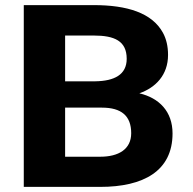

<svg xmlns="http://www.w3.org/2000/svg" viewBox="-20 -731 754 751"><path d="M654.9 -209C654.9 -295.2 602.2 -347.9 525.1 -366C588.9 -388.3 637.3 -437.9 637.3 -516C637.3 -549.3 630.7 -578.2 617.5 -602.5C575 -680.8 476.9 -711 346.9 -711H73V0H372.2C540.4 0 654.9 -61.6 654.9 -209ZM493.2 -210C493.2 -146.8 443.2 -118 372.2 -118H234.7V-310H378.8C454.5 -310 493.2 -278.1 493.2 -210ZM475.6 -501C475.6 -438.3 426.4 -414.2 353.5 -413H234.7V-592H346.9C427.6 -592 475.6 -570.9 475.6 -501Z"/></svg>

Font: Asimov
Style: Wid
Weight: 500
Designer: Google
Version: Version 2.000980; 2014